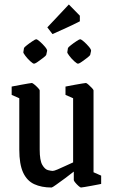

<svg xmlns="http://www.w3.org/2000/svg" viewBox="-20 -827 505 856"><path d="M210 9Q165 9 132.5 -6Q100 -21 83 -58Q66 -95 66 -160V-389L32 -404V-441Q32 -441 44.5 -443.5Q57 -446 74 -449Q91 -452 105 -454.5Q119 -457 122 -457Q125 -457 133.5 -450Q142 -443 149.5 -435Q157 -427 157 -424V-160Q157 -112 168.5 -92Q180 -72 194 -68.5Q208 -65 215 -65Q221 -65 236.5 -71.5Q252 -78 271 -87Q290 -96 306 -103V-389L272 -404V-441Q272 -441 284.5 -443.5Q297 -446 314 -449Q331 -452 345.5 -454.5Q360 -457 363 -457Q366 -457 374 -450Q382 -443 389.5 -435Q397 -427 397 -424V-59L431 -44V-7Q431 -7 418.5 -4.5Q406 -2 389.5 1Q373 4 358.5 6.5Q344 9 341 9Q338 9 330 2Q322 -5 315.5 -13Q309 -21 309 -24V-62Q293 -49 270.5 -32.5Q248 -16 230.5 -3.5Q213 9 210 9ZM214 -675 191 -705 287 -807 336 -757V-732Q303 -715 276 -703Q249 -691 214 -675ZM283 -613Q284 -616 296 -625.5Q308 -635 321 -643.5Q334 -652 337 -652Q342 -652 354 -641.5Q366 -631 376.5 -618.5Q387 -606 386 -600L382 -582Q381 -579 369 -569.5Q357 -560 344.5 -551.5Q332 -543 328 -543Q323 -543 311 -554Q299 -565 289.5 -577.5Q280 -590 280 -594ZM87 -613Q88 -616 100 -625.5Q112 -635 125 -643.5Q138 -652 141 -652Q146 -652 158 -641.5Q170 -631 180.5 -618.5Q191 -606 190 -600L186 -582Q185 -579 173 -569.5Q161 -560 148.5 -551.5Q136 -543 132 -543Q127 -543 115 -554Q103 -565 93.5 -577.5Q84 -590 84 -594Z"/></svg>

Font: Grenze Gotisch
Style: Regular
Weight: 400
Designer: Renata Polastri
Foundry: Omnibus-Type
Version: Version 1.001